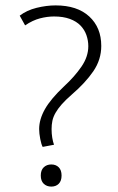

<svg xmlns="http://www.w3.org/2000/svg" viewBox="-20 -684 437 711"><path d="M186 -664Q266 -664 310.5 -623Q355 -582 355 -514Q355 -463 325.5 -420Q296 -377 246 -334Q223 -314 208.5 -297.5Q194 -281 185.5 -266Q177 -251 174 -236.5Q171 -222 171 -206Q171 -189 173.5 -174Q176 -159 180 -148L138 -140Q133 -149 129 -169.5Q125 -190 125 -206Q125 -242 146.5 -280Q168 -318 218 -365Q256 -400 281.5 -437Q307 -474 307 -513Q307 -534 300 -554Q293 -574 278 -589.5Q263 -605 238.5 -614Q214 -623 180 -623Q155 -623 128 -616Q101 -609 73 -590L53 -626Q79 -646 115.5 -655Q152 -664 186 -664ZM131 -34Q131 -54 142 -64.5Q153 -75 170 -75Q187 -75 197.5 -64.5Q208 -54 208 -34Q208 -14 197.5 -3.5Q187 7 170 7Q153 7 142 -3.5Q131 -14 131 -34Z"/></svg>

Font: Mukta Mahee ExtraLight
Style: Regular
Weight: 275
Designer: Shuchita Grover, Noopur Datye, Girish Dalvi, Yashodeep Gholap
Foundry: Ek Type
Version: Version 2.538;PS 1.000;hotconv 16.6.51;makeotf.lib2.5.65220;